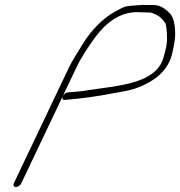

<svg xmlns="http://www.w3.org/2000/svg" viewBox="-20 -706 723 771"><path d="M65.5 30 285.9 -433C307.5 -479 337 -522 365.1 -560C406.8 -616 464.7 -660 536.7 -657C556.4 -656 571.4 -656 579.4 -656C587.4 -656 597.1 -652 609.3 -646C621.4 -640 632.9 -629 642.5 -615C647.9 -607 650.6 -584 650.6 -546C650.8 -534 647.5 -514 639.3 -485C632.8 -458 620.9 -436 601.5 -419C540.1 -364 422.2 -358 335.8 -344C307.2 -339 288.9 -338 264.2 -336L251.9 -335C231 -332 221.5 -302 241.4 -305L252.8 -306C310.3 -311 364.5 -318 426.3 -330C479.5 -340 503.8 -341 552.5 -362C618.9 -392 658.5 -435 671.6 -492C679.9 -528 683.5 -552 683.3 -564C684.2 -611 675.3 -643 656 -658C637.1 -677 616.9 -686 593.9 -686H566.9C548.2 -687 525.3 -684 507 -683C479.3 -681 472.7 -676 441.4 -659C393.1 -633 345.3 -583 312.6 -530C299.9 -509 268.8 -461 255.9 -433L35.5 30C32 38 35.8 45 43.8 45C51.8 45 62 38 65.5 30Z"/></svg>

Font: MewTooHand
Style: UltIta
Weight: 400
Designer: Mew Too, Robert Jablonski
Version: Version 0.77